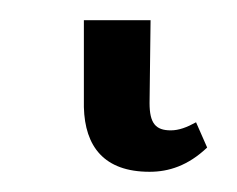

<svg xmlns="http://www.w3.org/2000/svg" viewBox="-20 52 235 190"><path d="M128 222C147 222 166 216 185 198L174 173C165 178 157 181 149 181C134 181 128 174 128 154L129 72H63V158C64 197 83 222 128 222Z"/></svg>

Font: Noto Serif Light
Style: Regular
Weight: 300
Designer: Monotype Design Team
Foundry: Monotype Imaging Inc.
Version: Version 2.013